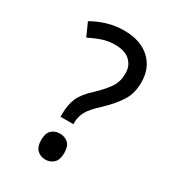

<svg xmlns="http://www.w3.org/2000/svg" viewBox="-167 -751 766 854"><g transform="rotate(30 216.5 -324.5)"><path d="M218 -661Q302 -661 350.5 -617Q399 -573 399 -499Q399 -443 374.5 -403.5Q350 -364 300 -316Q259 -279 244.5 -252.5Q230 -226 230 -195V-187H164V-203Q164 -248 178.5 -282.5Q193 -317 236 -356Q278 -396 298 -426Q318 -456 318 -498Q318 -537 292 -561.5Q266 -586 215 -586Q180 -586 149 -575.5Q118 -565 87 -549L57 -616Q91 -636 132.5 -648.5Q174 -661 218 -661ZM200 12Q175 12 158 -4Q141 -20 141 -55Q141 -90 157.5 -105.5Q174 -121 200 -121Q225 -121 242 -106Q259 -91 259 -55Q259 -20 242 -4Q225 12 200 12Z"/></g></svg>

Font: Noto Sans Telugu SemiCondensed
Style: Regular
Weight: 400
Width: 4
Designer: Jelle Bosma - Monotype Design Team
Foundry: Monotype Imaging Inc.
Version: Version 2.005; ttfautohint (v1.8.4.7-5d5b)